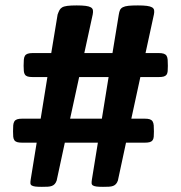

<svg xmlns="http://www.w3.org/2000/svg" viewBox="-20 -706 684 726"><path d="M118.7 -166.5H64.5Q51.8 -166.5 44.7 -168.7Q37.6 -170.9 34.2 -176Q30.8 -181.2 30 -189.2Q29.3 -197.3 29.3 -209.5Q29.3 -223.1 30 -232.2Q30.8 -241.2 34.2 -246.8Q37.6 -252.4 44.7 -254.9Q51.8 -257.3 64.5 -257.3H133.8L159.2 -414.6H104.5Q91.8 -414.6 84.7 -416.7Q77.6 -418.9 74.2 -424.1Q70.8 -429.2 70.1 -437.3Q69.3 -445.3 69.3 -457.5Q69.3 -471.2 70.1 -480.2Q70.8 -489.3 74.2 -494.9Q77.6 -500.5 84.7 -502.9Q91.8 -505.4 104.5 -505.4H173.8L197.8 -650.9Q201.2 -660.6 204.6 -667.2Q208 -673.8 214.8 -678Q221.7 -682.1 234.6 -683.8Q247.6 -685.5 270 -685.5Q291 -685.5 304 -683.8Q316.9 -682.1 323.5 -678.2Q330.1 -674.3 331.3 -667.7Q332.5 -661.1 330.6 -651.4L298.8 -505.4H405.3L429.2 -650.9Q430.7 -661.1 433.8 -668Q437 -674.8 444.6 -678.7Q452.1 -682.6 465.6 -684.1Q479 -685.5 501.5 -685.5Q522.5 -685.5 535.4 -683.8Q548.3 -682.1 554.9 -678.2Q561.5 -674.3 562.7 -667.7Q564 -661.1 562 -651.4L530.3 -505.4H579.6Q592.3 -505.4 599.4 -502.9Q606.4 -500.5 609.9 -494.9Q613.3 -489.3 614 -480Q614.7 -470.7 614.7 -457Q614.7 -444.8 614 -436.8Q613.3 -428.7 609.9 -423.8Q606.4 -418.9 599.4 -416.7Q592.3 -414.6 579.6 -414.6H510.7L476.6 -257.3H526.9Q539.6 -257.3 546.6 -254.9Q553.7 -252.4 557.1 -246.8Q560.5 -241.2 561.3 -231.9Q562 -222.7 562 -209Q562 -196.8 561.3 -188.7Q560.5 -180.7 557.1 -175.8Q553.7 -170.9 546.6 -168.7Q539.6 -166.5 526.9 -166.5H456.5L425.8 -23.4Q422.9 -15.1 418.5 -10.3Q414.1 -5.4 407.5 -2.9Q400.9 -0.5 391.8 0Q382.8 0.5 369.6 0.5Q353.5 0.5 344.5 -0.7Q335.4 -2 331.1 -4.9Q326.7 -7.8 326.4 -13.4Q326.2 -19 327.6 -27.8L350.1 -166.5H225.1L194.3 -23.4Q191.4 -15.1 187 -10.3Q182.6 -5.4 176 -2.9Q169.4 -0.5 160.4 0Q151.4 0.5 138.2 0.5Q122.1 0.5 113 -0.7Q104 -2 99.6 -4.9Q95.2 -7.8 95 -13.4Q94.7 -19 96.2 -27.8ZM365.2 -257.3 390.6 -414.6H279.3L245.1 -257.3Z"/></svg>

Font: Denk One
Style: Regular
Weight: 400
Designer: Irina Smirnova
Foundry: Irina Smirnova
Version: Version 1.002